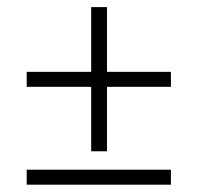

<svg xmlns="http://www.w3.org/2000/svg" viewBox="-20 -436 555 538"><path d="M54.8 81.5V39.5H458.9V81.5ZM235.5 -12.1V-192.7H54.8V-234.7H235.5V-416.1H279.8V-234.7H458.9V-192.7H279.8V-12.1Z"/></svg>

Font: Playfair 9pt
Style: Bold
Weight: 700
Designer: Claus Eggers Sørensen
Foundry: Claus Eggers Sørensen
Version: Version 2.203